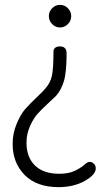

<svg xmlns="http://www.w3.org/2000/svg" viewBox="-20 -764 437 790"><path d="M32 -172Q32 -215 48.5 -254.5Q65 -294 83.5 -315Q102 -336 130 -362.5Q158 -389 165 -398Q188 -423 194 -454Q200 -485 200 -550Q200 -573 227 -573Q254 -573 254 -544Q254 -467 243 -430.5Q232 -394 211 -370Q202 -361 175 -336Q148 -311 133 -294Q118 -277 103.5 -245Q89 -213 89 -177Q89 -117 124 -83Q159 -49 224 -49Q263 -49 288.5 -61.5Q314 -74 327 -86Q340 -98 349 -98Q358 -98 366 -90.5Q374 -83 374 -71Q374 -45 328.5 -19.5Q283 6 221 6Q131 6 81.5 -44Q32 -94 32 -172ZM181 -698Q181 -716 194.5 -730Q208 -744 227 -744Q246 -744 259.5 -730Q273 -716 273 -698Q273 -679 259.5 -665Q246 -651 227 -651Q208 -651 194.5 -665Q181 -679 181 -698Z"/></svg>

Font: Dosis
Style: Regular
Weight: 400
Designer: Edgar Tolentino, Pablo Impallari, Igino Marini
Foundry: Edgar Tolentino, Pablo Impallari, Igino Marini
Version: Version 1.007